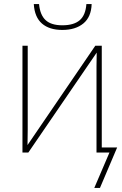

<svg xmlns="http://www.w3.org/2000/svg" viewBox="-20 -754 605 949"><path d="M147 -734H173Q178 -680 205.5 -654.5Q233 -629 288 -629Q345 -629 374 -654Q403 -679 407 -734H433Q431 -670 392 -638Q353 -606 288 -606Q224 -606 187.5 -637.5Q151 -669 147 -734ZM521 0H457V-426Q457 -465 458 -494L120 0H91V-528H117V-114Q117 -68 116 -37L451 -528H483V-25H559L474 175H446Z"/></svg>

Font: Noto Sans UI Thin
Style: Regular
Weight: 250
Designer: Monotype Design Team
Foundry: Monotype Imaging Inc.
Version: Version 1.001